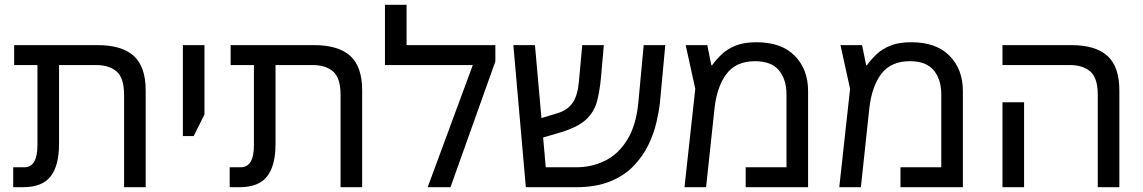

<svg xmlns="http://www.w3.org/2000/svg" viewBox="-20 -780 4764 800"><path d="M35 0V-83H81Q136 -83 136 -175V-509H39V-592H386Q488 -592 537.5 -547Q587 -502 587 -403V0H497V-385Q497 -455 466 -482Q435 -509 380 -509H226V-180Q226 -90 191 -45Q156 0 76 0Z M742 -213V-592H832V-303L787 -213Z M937 0V-83H983Q1038 -83 1038 -175V-509H941V-592H1288Q1390 -592 1439.5 -547Q1489 -502 1489 -403V0H1399V-385Q1399 -455 1368 -482Q1337 -509 1282 -509H1128V-180Q1128 -90 1093 -45Q1058 0 978 0Z M1674 -592H2044V-524L1857 0H1762L1950 -509H1584V-760H1674Z M2171 0 2119 -592H2209L2236 -288L2305 -309Q2346 -322 2366.5 -352.5Q2387 -383 2392 -439L2406 -592H2496L2484 -457Q2479 -401 2467.5 -357.5Q2456 -314 2422.5 -282.5Q2389 -251 2318 -229L2243 -207L2254 -83H2380Q2447 -83 2502.5 -111Q2558 -139 2594.5 -199Q2631 -259 2640 -355L2662 -592H2752L2730 -355Q2726 -317 2715 -269.5Q2704 -222 2681 -175Q2658 -128 2619.5 -88Q2581 -48 2522 -24Q2463 0 2380 0Z M3132 -604Q3236 -604 3291.5 -547.5Q3347 -491 3347 -401V0H3087V-83H3257V-387Q3257 -449 3225.5 -487Q3194 -525 3126 -525Q3047 -525 3007 -472Q2967 -419 2957 -327L2922 0H2832L2877 -410L2837 -592H2927L2944 -508H2947Q2965 -533 2988.5 -555Q3012 -577 3046.5 -590.5Q3081 -604 3132 -604Z M3777 -604Q3881 -604 3936.5 -547.5Q3992 -491 3992 -401V0H3732V-83H3902V-387Q3902 -449 3870.5 -487Q3839 -525 3771 -525Q3692 -525 3652 -472Q3612 -419 3602 -327L3567 0H3477L3522 -410L3482 -592H3572L3589 -508H3592Q3610 -533 3633.5 -555Q3657 -577 3691.5 -590.5Q3726 -604 3777 -604Z M4554 0V-385Q4554 -455 4523 -482Q4492 -509 4437 -509H4157V-592H4443Q4545 -592 4594.5 -547Q4644 -502 4644 -403V0ZM4157 0V-354H4247V0Z"/></svg>

Font: Go Noto Kurrent-Regular
Style: Regular
Weight: 400
Designer: Monotype Design Team
Foundry: Monotype Imaging Inc.
Version: Version 2.012; ttfautohint (v1.8.4.7-5d5b)